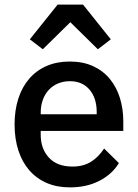

<svg xmlns="http://www.w3.org/2000/svg" viewBox="-20 -798 596 830"><path d="M282 12Q226 12 182 -7Q138 -26 107 -61.5Q76 -97 59.5 -147.5Q43 -198 43 -260Q43 -322 59.5 -372.5Q76 -423 107 -458.5Q138 -494 182 -513Q226 -532 282 -532Q339 -532 382.5 -512Q426 -492 455 -456.5Q484 -421 498.5 -374Q513 -327 513 -273V-232H156V-215Q156 -155 191.5 -116.5Q227 -78 293 -78Q341 -78 374 -99Q407 -120 430 -156L494 -93Q465 -45 410 -16.5Q355 12 282 12ZM282 -447Q254 -447 230.5 -437Q207 -427 190.5 -409Q174 -391 165 -366Q156 -341 156 -311V-304H398V-314Q398 -374 367 -410.5Q336 -447 282 -447ZM339 -778 459 -628 403 -585 284 -702 165 -585 109 -628 229 -778Z"/></svg>

Font: IBM Plex Sans Thai Looped Medium
Style: Regular
Weight: 500
Designer: Mike Abbink, Paul van der Laan, Pieter van Rosmalen, Ben Mitchell, Mark Frömberg
Foundry: Bold Monday
Version: Version 1.1